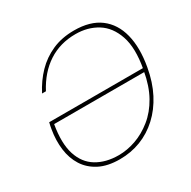

<svg xmlns="http://www.w3.org/2000/svg" viewBox="-161 -866 1025 1033"><g transform="rotate(-30 351.0 -350.0)"><path d="M297 12Q221 12 170 -14.5Q119 -41 90.5 -86Q62 -131 54.5 -189.5Q47 -248 58 -312Q60 -324 61.5 -331.5Q63 -339 66 -351H657L653 -329H84Q65 -219 87.5 -148.5Q110 -78 166.5 -44Q223 -10 302 -10Q355 -10 409 -29Q463 -48 512 -87.5Q561 -127 595.5 -188.5Q630 -250 645 -336L647 -345Q669 -466 643 -542.5Q617 -619 559 -655Q501 -691 425 -691Q329 -691 255.5 -643Q182 -595 134 -504H110Q142 -566 187 -612.5Q232 -659 292 -685.5Q352 -712 428 -712Q528 -712 588.5 -666.5Q649 -621 670 -538Q691 -455 671 -343Q656 -258 622 -192.5Q588 -127 538 -81Q488 -35 427 -11.5Q366 12 297 12Z"/></g></svg>

Font: DM Sans 20pt Thin
Style: Italic
Weight: 250
Italic angle: -10°
Version: Version 4.004;gftools[0.9.30]